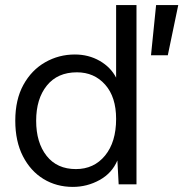

<svg xmlns="http://www.w3.org/2000/svg" viewBox="-20 -724 720 754"><path d="M680 -704 639 -507H573L593 -704ZM266 10Q202 10 151 -21Q100 -52 70 -110.5Q40 -169 40 -250Q40 -333 72 -391Q104 -449 157.5 -479.5Q211 -510 274 -510Q328 -510 371.5 -485Q415 -460 436 -419V-704H516V0H446L441 -94Q420 -44 371 -17Q322 10 266 10ZM278 -60Q349 -60 392.5 -113Q436 -166 436 -257Q436 -343 393 -391.5Q350 -440 282 -440Q206 -440 164 -388Q122 -336 122 -250Q122 -164 163 -112Q204 -60 278 -60Z"/></svg>

Font: Prodigy Sans
Style: Regular
Weight: 400
Designer: Wei Huang
Foundry: Wei Huang
Version: Version 1.003; ttfautohint (v1.8.3)